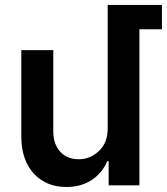

<svg xmlns="http://www.w3.org/2000/svg" viewBox="-20 -747 673 774"><path d="M414.1 -229V-727.1H632.8V-628.9H542V0H418V-97.2H412.1Q392.6 -49.8 349.9 -21.5Q307.1 6.8 248 6.8Q165.5 6.8 115.7 -47.9Q65.9 -102.5 65.9 -198.2V-544.9H194.8V-217.8Q194.8 -166 222.7 -135.5Q250.5 -105 297.9 -105Q343.3 -105 378.7 -138.2Q414.1 -171.4 414.1 -229Z"/></svg>

Font: Telcell.Market SemBd
Style: Regular
Weight: 600
Designer: Rasmus Andersson, Sedrak Mkrtchyan
Version: Version 3.019;git-0a5106e0b